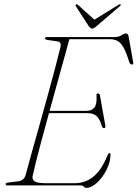

<svg xmlns="http://www.w3.org/2000/svg" viewBox="-20 -875 649 906"><path d="M361.5 0H16Q6.5 0 6.5 -6Q6.5 -12.5 17.5 -13.5L66.5 -19.5Q92 -22.5 100.5 -47.5Q111 -88 127.8 -147.8Q144.5 -207.5 164 -276.8Q183.5 -346 202.8 -415.8Q222 -485.5 238.5 -547.5Q255 -609.5 265.5 -653.5Q270.5 -677 252 -679.5L203.5 -686.5Q192.5 -688.5 192.5 -694Q192.5 -700 202.5 -700H519Q540 -700 552.8 -708.5Q565.5 -717 575 -717Q584 -717 586.5 -704.5L608 -584Q611.5 -570.5 602.5 -570.5Q595.5 -570.5 590 -581Q576.5 -626.5 563.2 -650Q550 -673.5 534.8 -681.8Q519.5 -690 499 -690H307.5Q287.5 -617.5 262.8 -528.5Q238 -439.5 214 -352H389.5Q412.5 -352 425.2 -367.2Q438 -382.5 435.5 -426.5Q434.5 -434 442 -434Q450 -434 451.5 -425.5L477 -282.5Q479 -271.5 472 -270.5Q465 -269.5 461.5 -277.5Q450.5 -315 435.2 -328Q420 -341 393.5 -341H211Q186.5 -252 166 -174.5Q145.5 -97 135 -49Q129.5 -30 141.8 -20.2Q154 -10.5 197 -10.5H332.5Q384 -10.5 422.8 -43.2Q461.5 -76 489.5 -147Q491.5 -152.5 496.5 -152.5Q502 -152.5 501.5 -145.5Q501 -118.5 490.2 -91Q479.5 -63.5 462.2 -40.2Q445 -17 425.5 -2.8Q406 11.5 388 11.5Q380.5 11.5 375.5 5.8Q370.5 0 361.5 0ZM436 -752Q422.5 -740 415 -740Q406.5 -740 398.5 -752L338 -845.5Q334.5 -851 339 -854Q343 -856.5 348 -852L425.5 -782L538.5 -852Q546 -856.5 549 -854Q552.5 -851.5 545 -845.5Z"/></svg>

Font: Fraunces 72pt S000 Thin
Style: Italic
Weight: 100
Italic angle: -16°
Version: Version 1.000; ttfautohint (v1.8.3)